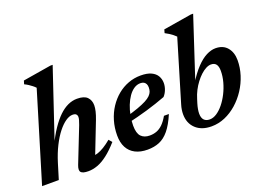

<svg xmlns="http://www.w3.org/2000/svg" viewBox="-105 -976 1703 1247"><g transform="rotate(-20 746.0 -352.5)"><path d="M151 -106.5 118.5 0H3L188.5 -612.5Q179.5 -622 169 -630.2Q158.5 -638.5 146.2 -646.5Q134 -654.5 119.5 -661.5L126.5 -685L320.5 -717H337L169 -216.5L166.5 -222Q195.5 -282 225.2 -326Q255 -370 285 -398.8Q315 -427.5 346.2 -441.8Q377.5 -456 409.5 -456Q459 -456 480 -434.2Q501 -412.5 501 -378Q501 -360 495.5 -336.8Q490 -313.5 478.5 -283.5L382.5 -37L368.5 -69.5Q390 -69 412.5 -76Q435 -83 459.5 -98Q484 -113 511 -135.5L530 -113.5Q489.5 -67.5 453.2 -39.8Q417 -12 384 0Q351 12 320 12Q280.5 12 268.8 -1.8Q257 -15.5 270 -49L365 -290.5Q372 -309.5 375.2 -321.2Q378.5 -333 378.5 -341.5Q378.5 -353.5 371.2 -360.8Q364 -368 346.5 -368Q324.5 -368 298.5 -350.2Q272.5 -332.5 245.8 -298.8Q219 -265 194.5 -216.5Q170 -168 151 -106.5Z M831 -410Q807 -410 786 -396Q765 -382 748 -357.5Q731 -333 718.8 -301.8Q706.5 -270.5 699.8 -235.8Q693 -201 693 -167Q693 -113.5 714.2 -91.5Q735.5 -69.5 773.5 -69.5Q799.5 -69.5 821.5 -77.8Q843.5 -86 863.5 -105.2Q883.5 -124.5 903 -158.5H937Q909 -92.5 878.2 -55.2Q847.5 -18 811.2 -3Q775 12 729.5 12Q680 12 645 -6Q610 -24 591.8 -58.2Q573.5 -92.5 573.5 -141.5Q573.5 -195.5 587.8 -243.2Q602 -291 627.8 -330Q653.5 -369 688 -397.5Q722.5 -426 763.5 -441.2Q804.5 -456.5 849 -456.5Q894 -456.5 921.8 -443.5Q949.5 -430.5 962.2 -408.5Q975 -386.5 975 -359.5Q975 -336.5 966 -313.2Q957 -290 942 -274Q910.5 -262 876.8 -250.8Q843 -239.5 808 -229.2Q773 -219 737.8 -210Q702.5 -201 668 -193L670 -235Q722 -249.5 758 -262.5Q794 -275.5 816.8 -287.5Q839.5 -299.5 851.8 -311.8Q864 -324 868.8 -337Q873.5 -350 873.5 -365.5Q873.5 -379.5 868.8 -389.2Q864 -399 854.8 -404.5Q845.5 -410 831 -410Z M1134.5 -161Q1128.5 -141 1125.5 -124Q1122.5 -107 1122.5 -93.5Q1122.5 -64 1136.2 -49.2Q1150 -34.5 1175.5 -34.5Q1199.5 -34.5 1224 -50.5Q1248.5 -66.5 1271 -94.2Q1293.5 -122 1311.2 -157.2Q1329 -192.5 1339.5 -231Q1350 -269.5 1350 -307Q1350 -337.5 1338.5 -352.5Q1327 -367.5 1303 -367.5Q1287 -367.5 1268.5 -358Q1250 -348.5 1231.5 -331.5Q1213 -314.5 1195.8 -291.8Q1178.5 -269 1165 -242.8Q1151.5 -216.5 1143 -188ZM1160 -612.5Q1151 -621.5 1140.2 -630Q1129.5 -638.5 1117.2 -646.2Q1105 -654 1090.5 -661.5L1097 -685L1291 -717H1308L1163.5 -277.5L1159.5 -285Q1198 -347.5 1233.8 -385Q1269.5 -422.5 1303 -439.5Q1336.5 -456.5 1366.5 -456.5Q1419 -456.5 1447.5 -422.5Q1476 -388.5 1476 -335Q1476 -283.5 1460 -233Q1444 -182.5 1415.2 -138.5Q1386.5 -94.5 1348 -60.5Q1309.5 -26.5 1264.5 -7.2Q1219.5 12 1171.5 12Q1102.5 12 1062.8 -25.5Q1023 -63 1023 -125Q1023 -140 1025.5 -156.5Q1028 -173 1033.5 -190.5Z"/></g></svg>

Font: Newsreader 16pt 16pt SemiBold
Style: Italic
Weight: 600
Italic angle: -17°
Version: Version 1.003